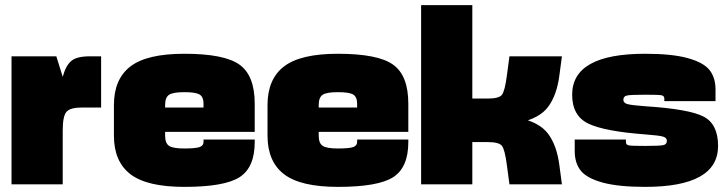

<svg xmlns="http://www.w3.org/2000/svg" viewBox="-20 -720 2840 750"><path d="M25 0H225V-420L200 -500H25ZM225 -420V-210Q225 -266 239.5 -283Q254 -300 300 -300H375V-500H330Q280 -500 258.5 -482Q237 -464 225 -420Z M975 -165V-175H775V-165Q775 -151 759.5 -145.5Q744 -140 700 -140Q655 -140 640 -150.5Q625 -161 625 -190V-250H425V-190Q425 -89 489.5 -39.5Q554 10 700 10Q857 10 916 -28Q975 -66 975 -165ZM975 -315Q975 -425 915.5 -467.5Q856 -510 700 -510Q554 -510 489.5 -460.5Q425 -411 425 -310V-250H625V-310Q625 -339 640 -349.5Q655 -360 700 -360Q745 -360 760 -350.5Q775 -341 775 -315V-295H975ZM500 -205H975V-300H500Z M1575 -165V-175H1375V-165Q1375 -151 1359.5 -145.5Q1344 -140 1300 -140Q1255 -140 1240 -150.5Q1225 -161 1225 -190V-250H1025V-190Q1025 -89 1089.5 -39.5Q1154 10 1300 10Q1457 10 1516 -28Q1575 -66 1575 -165ZM1575 -315Q1575 -425 1515.5 -467.5Q1456 -510 1300 -510Q1154 -510 1089.5 -460.5Q1025 -411 1025 -310V-250H1225V-310Q1225 -339 1240 -349.5Q1255 -360 1300 -360Q1345 -360 1360 -350.5Q1375 -341 1375 -315V-295H1575ZM1100 -205H1575V-300H1100Z M1625 0H1825V-700H1625ZM1730 -165H1895V-335H1730ZM2005 -240Q2087 -257 2121 -302.5Q2155 -348 2165 -425L2175 -500H1970L1960 -425Q1952 -364 1940.5 -349.5Q1929 -335 1885 -335L1895 -165ZM1895 -335 1885 -165Q1929 -165 1940.5 -150.5Q1952 -136 1960 -75L1970 0H2175L2165 -75Q2155 -152 2121 -197.5Q2087 -243 2005 -260Z M2500 -195Q2554 -191 2569.5 -186.5Q2585 -182 2585 -170Q2585 -156 2570.5 -153Q2556 -150 2500 -150Q2449 -150 2437 -152Q2425 -154 2425 -165V-175H2225V-130Q2225 -83 2248.5 -53.5Q2272 -24 2333.5 -7Q2395 10 2500 10Q2785 10 2785 -150Q2785 -235 2728.5 -264.5Q2672 -294 2500 -305Q2446 -309 2430.5 -313.5Q2415 -318 2415 -330Q2415 -344 2429.5 -347Q2444 -350 2500 -350Q2551 -350 2563 -348Q2575 -346 2575 -335V-325H2775V-370Q2775 -417 2751.5 -446.5Q2728 -476 2666.5 -493Q2605 -510 2500 -510Q2215 -510 2215 -350Q2215 -268 2277.5 -237.5Q2340 -207 2500 -195Z"/></svg>

Font: Millimetre
Style: Extrablack
Weight: 900
Designer: Jérémy Landes
Version: Version 1.0